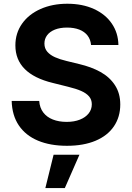

<svg xmlns="http://www.w3.org/2000/svg" viewBox="-20 -757 695 1011"><path d="M41.5 -225.6H186.5Q189 -189.5 207.8 -164.8Q226.6 -140.1 258.3 -127.7Q290 -115.2 331.1 -115.2Q370.6 -115.2 400.4 -127Q430.2 -138.7 446.8 -159.7Q463.4 -180.7 463.4 -208Q463.4 -232.4 449 -249.3Q434.6 -266.1 407.5 -278.1Q380.4 -290 337.9 -300.3L257.8 -320.3Q61 -368.2 61 -518.1Q61 -582.5 96.2 -632.3Q131.3 -682.1 193.6 -709.7Q255.9 -737.3 334.5 -737.3Q414.1 -737.3 474.6 -709.7Q535.2 -682.1 568.8 -632.8Q602.5 -583.5 603.5 -520H459.5Q457 -548.8 441.2 -569.6Q425.3 -590.3 397.7 -601.1Q370.1 -611.8 333 -611.8Q295.9 -611.8 269 -601.1Q242.2 -590.3 228 -571.3Q213.9 -552.2 213.9 -527.8Q213.9 -502 229.2 -484.4Q244.6 -466.8 270 -455.6Q295.4 -444.3 330.1 -436L396 -419.9Q460.9 -404.8 509.3 -377.9Q557.6 -351.1 585.4 -308.3Q613.3 -265.6 613.3 -207Q613.3 -141.1 579.8 -91.8Q546.4 -42.5 483.2 -15.9Q419.9 10.7 332.5 10.7Q244.6 10.7 179.9 -16.4Q115.2 -43.5 79.3 -96.4Q43.5 -149.4 41.5 -225.6ZM262.2 57.6H398.4L321.3 233.4H218.8Z"/></svg>

Font: Inter RS Variable
Style: Regular
Weight: 400
Designer: Rasmus Andersson (customised by Maria Ramos and Noel Pretorius)
Foundry: rsms
Version: Version 3.001;Glyphs 3.2.3 (3260)